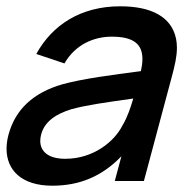

<svg xmlns="http://www.w3.org/2000/svg" viewBox="-20 -575 610 610"><path d="M539.3 -452C524.8 -523 458.4 -555 361.9 -555C236.9 -555 146.1 -496 95.3 -403.5L184.7 -373.5C219.3 -433.5 278 -458.5 335 -458.5C403.3 -458.5 432.5 -435.6 432.5 -387.6C432.5 -376.1 430.8 -363.3 427.7 -349C337 -337 244.9 -325.5 177.4 -307C86.8 -280.5 28.9 -228.5 7 -147C2.9 -131.6 0.8 -116.7 0.8 -102.5C0.8 -35.4 47.5 15 146.1 15C233.6 15 304.2 -15 365.7 -78.5L344.7 0H437.2L526.2 -332.5C535.2 -365.7 542.1 -395.7 542.1 -423.4C542.1 -433.2 541.2 -442.7 539.3 -452ZM187.5 -70.5C131.8 -70.5 107.9 -95 107.9 -127.5C107.9 -134 108.9 -140.9 110.8 -148C122.2 -190.5 159.9 -213.5 206.7 -228C255.9 -241.5 318.6 -250 403.4 -262C396.2 -237 384.9 -202.5 369.7 -177.5C343.6 -125 276.5 -70.5 187.5 -70.5Z"/></svg>

Font: Manrope
Style: SemiBoldItalic
Weight: 600
Italic angle: -15°
Designer: Mikhail Sharanda
Foundry: Mikhail Sharanda
Version: Version 4.502;hotconv 1.0.109;makeotfexe 2.5.65596